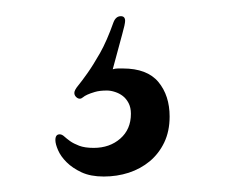

<svg xmlns="http://www.w3.org/2000/svg" viewBox="-20 -37 284 242"><path d="M193.8 109.9Q193.8 128.4 187 142.6Q180.2 156.7 168.7 166.3Q157.2 175.8 142.3 180.7Q127.4 185.5 110.8 185.5Q94.2 185.5 82.8 180.2Q71.3 174.8 64 167.5Q56.6 160.2 53.2 152.3Q49.8 144.5 49.8 139.6Q49.8 132.3 55.2 132.3Q58.1 132.3 61 135Q64 137.7 68.4 140.9Q72.8 144 79.8 146.7Q86.9 149.4 98.1 149.4Q118.2 149.4 131.6 137.7Q145 126 145 106.4Q145 98.6 142.1 93Q139.2 87.4 134.8 84Q130.4 80.6 125 78.9Q119.6 77.1 114.7 77.1Q105.5 77.1 99.6 78.9Q93.8 80.6 90.1 82.3Q86.4 84 84.5 85.7Q82.5 87.4 80.6 87.4Q78.1 87.4 75.9 85.2Q73.7 83 73.7 80.1Q73.7 76.7 78.4 71Q83 65.4 90.1 55.4Q97.2 45.4 106 30Q114.7 14.6 123 -8.8Q126 -16.6 132.3 -16.6Q137.7 -16.6 137.7 -10.7Q137.7 -6.8 134 6.3Q130.4 19.5 122.1 50.3Q125.5 49.3 128.7 49.3Q131.8 49.3 134.8 49.3Q165.5 49.3 179.7 66.4Q193.8 83.5 193.8 109.9Z"/></svg>

Font: Engagement
Style: Regular
Weight: 400
Designer: Astigmatic (AOETI)
Foundry: Astigmatic (AOETI)
Version: Version 1.000